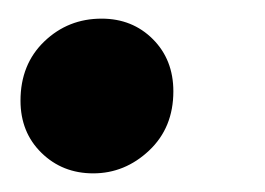

<svg xmlns="http://www.w3.org/2000/svg" viewBox="-20 -179 284 206"><path d="M80 7Q47 7 24.5 -15Q2 -37 2 -71Q2 -110 27.5 -134.5Q53 -159 89 -159Q122 -159 144 -137Q166 -115 166 -81Q166 -42 140 -17.5Q114 7 80 7Z"/></svg>

Font: Montserrat SemiBold
Style: Italic
Weight: 600
Italic angle: -11.3°
Designer: Julieta Ulanovsky
Foundry: Julieta Ulanovsky
Version: Version 9.000; ttfautohint (v1.8.4.7-5d5b)